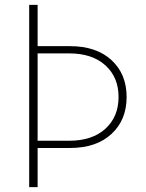

<svg xmlns="http://www.w3.org/2000/svg" viewBox="-20 -770 602 790"><path d="M134.8 0H100.1V-750H134.8V-580.1H267.6Q376.5 -580.1 438.7 -522.7Q501 -465.3 501 -371.1Q501 -276.4 438.7 -218.8Q376.5 -161.1 267.6 -161.1H134.8ZM264.6 -550.3H134.8V-190.9H264.6Q359.4 -190.9 413.6 -240.2Q467.8 -289.6 467.8 -371.1Q467.8 -452.1 413.6 -501.2Q359.4 -550.3 264.6 -550.3Z"/></svg>

Font: Spartan MB ExtLt
Style: Regular
Weight: 200
Designer: Matt Bailey, Mirko Velimirovic
Foundry: Matt Bailey
Version: Version 1.005